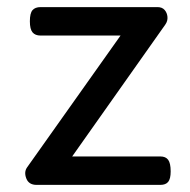

<svg xmlns="http://www.w3.org/2000/svg" viewBox="-20 -520 535 540"><path d="M83 0Q61 0 54 -18Q47 -36 56 -49L319 -420H94Q79 -420 71.5 -429Q64 -438 64 -460Q64 -483 71.5 -491.5Q79 -500 94 -500H423Q436 -500 443 -492Q450 -484 451 -472.5Q452 -461 445 -451L183 -80H431Q446 -80 453 -70.5Q460 -61 460 -38Q460 -17 453 -8.5Q446 0 431 0Z"/></svg>

Font: Playwrite PL
Style: Regular
Weight: 400
Designer: Veronika Burian, José Scaglione
Foundry: TypeTogether
Version: Version 1.002